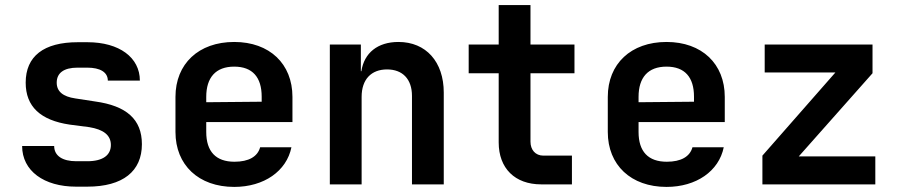

<svg xmlns="http://www.w3.org/2000/svg" viewBox="-20 -725 3540 755"><path d="M323 9C464 9 538 -52 538 -158C538 -256 477 -309 354 -326L276 -338C228 -345 203 -365 203 -400C203 -438 231 -459 285 -459H323C374 -459 404 -441 404 -408H530C530 -499 449 -559 324 -559H286C152 -559 81 -504 81 -400C81 -306 139 -252 254 -235L331 -225C386 -216 416 -194 416 -155C416 -115 385 -91 323 -91H280C226 -91 193 -112 193 -151H67C67 -53 153 9 279 9Z M1130 -344C1130 -474 1040 -560 901 -560C761 -560 670 -474 670 -344V-206C670 -76 761 10 901 10C1018 10 1107 -52 1126 -146H1003C993 -109 958 -89 902 -89C829 -89 791 -129 791 -206V-245H1130ZM791 -344C791 -420 828 -463 901 -463C973 -463 1009 -421 1009 -345V-325L791 -323Z M1547 -560C1465 -560 1412 -517 1401 -445H1399V-550H1277V0H1402V-344C1402 -413 1440 -452 1502 -452C1563 -452 1600 -414 1600 -348V0H1725V-361C1725 -482 1655 -560 1547 -560Z M2229 0V-113H2117C2085 -113 2066 -136 2066 -168V-437H2239V-550H2066V-705H1941V-550H1823V-437H1941V-165C1941 -63 2005 0 2108 0Z M2830 -344C2830 -474 2740 -560 2601 -560C2461 -560 2370 -474 2370 -344V-206C2370 -76 2461 10 2601 10C2718 10 2807 -52 2826 -146H2703C2693 -109 2658 -89 2602 -89C2529 -89 2491 -129 2491 -206V-245H2830ZM2491 -344C2491 -420 2528 -463 2601 -463C2673 -463 2709 -421 2709 -345V-325L2491 -323Z M3422 0V-110H3121L3411 -437V-550H2987V-440H3265L2978 -113V0Z"/></svg>

Font: Tekne LDO
Style: Bold
Weight: 700
Monospace: yes
Designer: Alessio Laiso, Mario Rullo, Paolo Rosset
Foundry: Alessio Laiso
Version: Version 1.000;hotconv 1.0.109;makeotfexe 2.5.65596